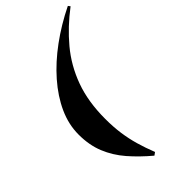

<svg xmlns="http://www.w3.org/2000/svg" viewBox="-299 -879 1135 1135"><g transform="rotate(-45 268.5 -312.0)"><path d="M263 182Q194 124 142.5 64.5Q91 5 62.5 -65Q34 -135 34 -223Q34 -307 71 -388.5Q108 -470 174.5 -546Q241 -622 331 -688Q421 -754 527 -806L537 -793Q439 -719 365.5 -631Q292 -543 251.5 -432Q211 -321 211 -177Q211 -110 219 -53.5Q227 3 242.5 57Q258 111 281 169Z"/></g></svg>

Font: Playfair Display Black
Style: Italic
Weight: 900
Italic angle: -14°
Designer: Claus Eggers Sørensen
Foundry: Claus Eggers Sørensen
Version: Version 1.203